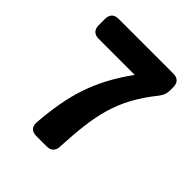

<svg xmlns="http://www.w3.org/2000/svg" viewBox="-202 -839 1014 1014"><g transform="rotate(45 304.5 -332.5)"><path d="M231 40H309C341 40 359 23 360 -10C373 -255 396 -391 539 -569C554 -589 561 -606 561 -631V-655C561 -687 543 -705 511 -705H101C69 -705 51 -687 51 -655V-606C51 -574 69 -556 101 -556H371C241 -376 199 -228 182 -12C180 21 198 40 231 40Z"/></g></svg>

Font: コーポレート・ロゴ（ラウンド）ver3 Bold
Style: Regular
Weight: 700
Designer: [KANA_main] LOGOTYPE.JP [Source Han Sans] Ryoko NISHIZUKA 西塚涼子 (kana, bopomofo & ideographs); Paul D. Hunt (Latin, Greek
Version: Version 12.001;FEAKit 1.0